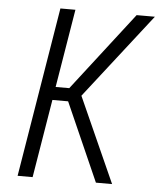

<svg xmlns="http://www.w3.org/2000/svg" viewBox="-53 -781 705 828"><g transform="rotate(5 300.0 -367.5)"><path d="M393 0 243 -339H175L119 0H54L175 -735H240L184 -396H243L505 -735H584L298 -368L463 0Z"/></g></svg>

Font: Iosevka Light Extended
Style: Italic
Weight: 300
Width: 7
Italic angle: -9°
Monospace: yes
Designer: Belleve Invis
Foundry: Belleve Invis
Version: Version 32.5.0; ttfautohint (v1.8.4)